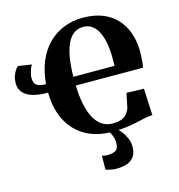

<svg xmlns="http://www.w3.org/2000/svg" viewBox="-139 -873 1156 1243"><g transform="rotate(-15 439.0 -251.5)"><path d="M793 -205.5 801.5 -26Q775.5 -25.5 749.5 -20Q723.5 -14.5 692.2 -7.2Q661 0 619.8 5.5Q578.5 11 522.5 11Q422.5 11 347.8 -30.2Q273 -71.5 231 -150.2Q189 -229 187 -341.5Q129 -341 87.2 -353Q45.5 -365 22.8 -390Q0 -415 0 -453Q0 -479.5 7.2 -501.2Q14.5 -523 24.8 -538Q35 -553 43.5 -558.5L133.5 -544.5Q127 -537 121.2 -521.8Q115.5 -506.5 111.5 -489.5Q107.5 -472.5 107.5 -460.5Q107.5 -443.5 112.8 -429.5Q118 -415.5 135.5 -407Q153 -398.5 188.5 -398Q195 -481.5 222.5 -547.2Q250 -613 295.2 -658.8Q340.5 -704.5 400 -728.2Q459.5 -752 529.5 -752Q602.5 -752 658.2 -730.2Q714 -708.5 752.2 -668.2Q790.5 -628 810.2 -572.5Q830 -517 831.5 -450Q831.5 -437 830.5 -415.8Q829.5 -394.5 827.5 -373Q825.5 -351.5 822.5 -338.5L372.5 -339.5Q374 -270.5 385.2 -215.2Q396.5 -160 417.2 -121Q438 -82 468.5 -61.2Q499 -40.5 539.5 -40.5Q579.5 -40.5 602 -50.2Q624.5 -60 636.5 -75.5Q648.5 -91 656 -108.5L677 -209ZM371.5 -398H647Q647.5 -405.5 647.8 -418.8Q648 -432 648 -445.5Q648 -459 648 -467Q647.5 -504.5 640.8 -544.2Q634 -584 619.2 -618Q604.5 -652 579 -673Q553.5 -694 515 -694Q478 -694 451.2 -673.5Q424.5 -653 407 -614.2Q389.5 -575.5 381 -520.8Q372.5 -466 371.5 -398ZM487 249Q469.5 249 450 245.2Q430.5 241.5 417 235.5L417.5 143.5Q426.5 146 438.2 147.2Q450 148.5 456 148.5Q489.5 148.5 509.5 137Q529.5 125.5 529.5 83Q529.5 67 524.2 50.2Q519 33.5 511.8 19.8Q504.5 6 498 0H535.5H554Q565.5 8.5 582.5 29.5Q599.5 50.5 612.8 79.8Q626 109 624.5 141.5Q623.5 181 606 204.8Q588.5 228.5 558.2 238.8Q528 249 487 249Z"/></g></svg>

Font: Merriweather 72pt Black
Style: Regular
Weight: 900
Version: Version 2.100